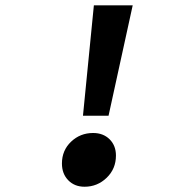

<svg xmlns="http://www.w3.org/2000/svg" viewBox="-20 -690 640 722"><path d="M292 -254.9 333 -669.9H479L388.2 -254.9ZM297.9 12.2Q260.3 12.2 236.6 -12.2Q212.9 -36.6 212.9 -75.2Q212.9 -124.5 247.3 -157.2Q281.7 -189.9 330.1 -189.9Q368.2 -189.9 392.1 -166.3Q416 -142.6 416 -105Q416 -55.2 381.1 -21.5Q346.2 12.2 297.9 12.2Z"/></svg>

Font: Office Code Pro D Bold Italic
Style: Regular
Weight: 700
Italic angle: -9°
Designer: Nathan Rutzky & Paul D. Hunt
Foundry: Adobe Systems Incorporated
Version: Version 1.004;PS 001.004;hotconv 1.0.70;makeotf.lib2.5.58329